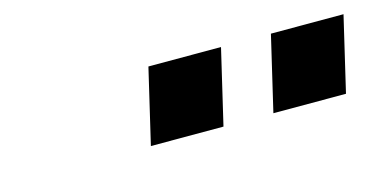

<svg xmlns="http://www.w3.org/2000/svg" viewBox="-32 -835 643 327"><g transform="rotate(-15 290.0 -672.0)"><path d="M236 -738H364L333 -606H205ZM452 -738H580L549 -606H421Z"/></g></svg>

Font: Panefresco 999wt
Style: Italic
Weight: 900
Version: Version 1.001